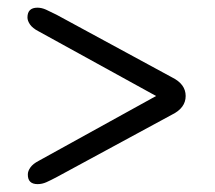

<svg xmlns="http://www.w3.org/2000/svg" viewBox="-20 -592 561 500"><path d="M51.5 -546.5Q51.5 -572 77.5 -572Q88.5 -572 100 -566.8Q111.5 -561.5 127.5 -553.5L428 -390.5Q463.5 -373 463.5 -342Q463.5 -311 428 -293.5L128 -131Q112 -122.5 100.8 -117.5Q89.5 -112.5 78 -112.5Q52 -112.5 52.5 -138Q52.5 -146.5 59.2 -156Q66 -165.5 80.5 -173L386.5 -342L79.5 -511Q65 -518.5 58.2 -528.2Q51.5 -538 51.5 -546.5Z"/></svg>

Font: Fraunces 9pt S050
Style: Regular
Weight: 400
Version: Version 1.000; ttfautohint (v1.8.3)